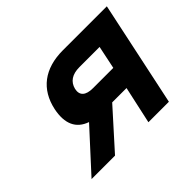

<svg xmlns="http://www.w3.org/2000/svg" viewBox="-111 -681 862 862"><g transform="rotate(-45 319.5 -250.0)"><path d="M639 -500H360C243 -500 169 -443 147 -339C131 -261 154 -210 215 -189L42 0H191L351 -178H442L403 0H533ZM276 -339C285 -375 313 -394 359 -394H487L464 -284H335C289 -284 268 -303 276 -339Z"/></g></svg>

Font: LT Wave Mono Bold
Style: Italic
Weight: 700
Designer: Daniel Lyons
Version: Version 2.5 (Glyphs App)